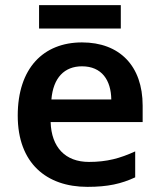

<svg xmlns="http://www.w3.org/2000/svg" viewBox="-20 -717 621 747"><path d="M450 -697H132V-606H450ZM299 -552C149 -552 49 -452 49 -267C49 -82 161 10 320 10C400 10 452 -2 506 -27V-128C447 -101 396 -87 326 -87C234 -87 180 -144 177 -242H535V-306C535 -461 445 -552 299 -552ZM299 -459C376 -459 412 -405 413 -330H180C187 -415 231 -459 299 -459Z"/></svg>

Font: Noto Sans Ol Chiki SemiBold
Style: Regular
Weight: 600
Designer: Monotype Design Team, Lewis McGuffie
Foundry: Monotype Imaging Inc.
Version: Version 2.003